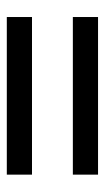

<svg xmlns="http://www.w3.org/2000/svg" viewBox="108 -557 308 564"><g transform="rotate(-90 262.0 -275.0)"><path d="M31 -335V-409H494V-335ZM31 -141V-215H494V-141Z"/></g></svg>

Font: Arsenal SC
Style: Bold
Weight: 700
Designer: Andrij Shevchenko
Foundry: Stairsfor
Version: Version 2.001; ttfautohint (v1.8.4.7-5d5b)